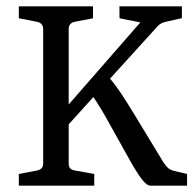

<svg xmlns="http://www.w3.org/2000/svg" viewBox="-20 -588 617 608"><path d="M278.5 -37.1V0H39.6V-37.1L97.1 -48Q106.2 -49.8 111.5 -55.1Q116.7 -60.4 116.7 -70.2V-496.4Q116.7 -505.8 111.6 -511.5Q106.5 -517.1 97.5 -518.9L39.6 -530.2V-568H274.5V-530.2L216.4 -518.9Q207.3 -517.1 202.4 -511.3Q197.5 -505.5 197.5 -496V-257.1L424.4 -517.1L358.5 -530.2L358.2 -568H556V-530.5L504.4 -518.9Q496.7 -517.1 490.9 -514.2Q485.1 -511.3 479.6 -505.5L328.4 -338.9Q346.5 -317.8 364.2 -291.1Q381.8 -264.4 405.5 -225.5L496.7 -75.3Q505.5 -61.8 512.4 -55.8Q519.3 -49.8 532.4 -46.5L572.4 -37.1V0H456.7Q444.4 0 428.2 -21.6Q412 -43.3 391.3 -80.4L328.4 -193.1Q313.5 -220.4 300.7 -241.6Q288 -262.9 275.6 -280.7L197.5 -194.2V-69.8Q197.5 -60 202.5 -54.7Q207.6 -49.5 217.5 -48Z"/></svg>

Font: Rasa
Style: Regular
Weight: 400
Version: Version 1.000;PS 1.000;hotconv 1.0.88;makeotf.lib2.5.647800;